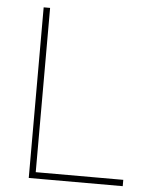

<svg xmlns="http://www.w3.org/2000/svg" viewBox="-52 -754 619 797"><g transform="rotate(5 258.0 -355.5)"><path d="M489.3 -26.4V0H97.7V-710.9H124.5V-26.4Z"/></g></svg>

Font: Mardoto Thin
Style: Regular
Weight: 250
Designer: Christian Robertson, Vahan Hovhannisyan
Foundry: Google
Version: Version 1.000